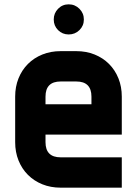

<svg xmlns="http://www.w3.org/2000/svg" viewBox="-20 -866 632 886"><path d="M542 0H260Q214 0 175.5 -15.5Q137 -31 109 -59Q81 -87 65.5 -125.5Q50 -164 50 -210V-420Q50 -466 65.5 -504.5Q81 -543 109 -571Q137 -599 175.5 -614.5Q214 -630 260 -630H332Q378 -630 416.5 -614.5Q455 -599 483 -571Q511 -543 526.5 -504.5Q542 -466 542 -420V-245H190V-210Q190 -140 260 -140H542ZM190 -420V-385H402V-420Q402 -490 332 -490H260Q190 -490 190 -420ZM228 -776Q228 -805 248 -825.5Q268 -846 297 -846Q326 -846 346.5 -825.5Q367 -805 367 -776Q367 -747 346.5 -727Q326 -707 297 -707Q268 -707 248 -727Q228 -747 228 -776Z"/></svg>

Font: CAT North
Style: Regular
Weight: 400
Designer: Peter Wiegel
Foundry: Peter Wiegel
Version: Version 1.000